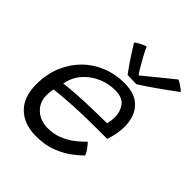

<svg xmlns="http://www.w3.org/2000/svg" viewBox="-203 -883 1007 1007"><g transform="rotate(45 300.0 -380.0)"><path d="M481 -119Q464 -101.5 430.2 -75.2Q396.5 -49 346 -28.5Q295.5 -8 228.5 -8Q138.5 -8 87 -58Q35.5 -108 35.5 -202.5Q35.5 -276 60.5 -336.8Q85.5 -397.5 129.5 -441.8Q173.5 -486 232.2 -510Q291 -534 358.5 -534Q439 -534 480 -490.2Q521 -446.5 521 -372Q521 -345 516 -318.2Q511 -291.5 501.5 -262.5Q496.5 -262.5 476.8 -262.5Q457 -262.5 429.5 -262.5Q402 -262.5 372.8 -262Q343.5 -261.5 320 -261Q286.5 -260 246.8 -257.8Q207 -255.5 172.2 -252.5Q137.5 -249.5 119 -247Q114 -227.5 114 -198Q114 -149 149 -115.2Q184 -81.5 242 -81.5Q283.5 -81.5 317.2 -94.5Q351 -107.5 376.5 -125.5Q402 -143.5 418 -159Q434 -174.5 440 -180Q443.5 -176.5 452.5 -165.5Q461.5 -154.5 470 -141.5Q478.5 -128.5 481 -119ZM133 -305Q155.5 -308.5 210.8 -312.5Q266 -316.5 332 -318Q370.5 -319 404.5 -319.5Q438.5 -320 443 -320Q449.5 -342.5 449.5 -374.5Q449.5 -412.5 427.2 -442.8Q405 -473 348.5 -473Q301 -473 255.2 -453.2Q209.5 -433.5 176.2 -396Q143 -358.5 133 -305ZM545.5 -747Q561.5 -740 578.5 -727.2Q595.5 -714.5 600.5 -709Q526.5 -654 475.8 -619.2Q425 -584.5 406.5 -573.5Q391.5 -573.5 371.5 -574Q351.5 -574.5 339.5 -575.5Q315.5 -608 292 -643.2Q268.5 -678.5 243.5 -719.5Q253.5 -728 271 -737.2Q288.5 -746.5 304.5 -752Q316 -727 331.5 -698.5Q347 -670 361 -646.8Q375 -623.5 382.5 -614.5Q399 -628 427.8 -651.5Q456.5 -675 488.2 -700.8Q520 -726.5 545.5 -747Z"/></g></svg>

Font: Grandstander Light
Style: Italic
Weight: 300
Italic angle: -15°
Designer: Tyler Finck
Foundry: Etcetera Type Co
Version: Version 1.200; ttfautohint (v1.8.3)